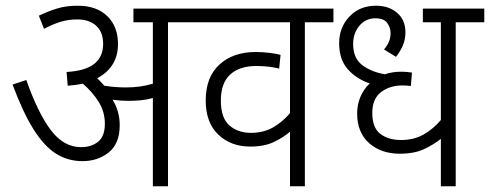

<svg xmlns="http://www.w3.org/2000/svg" viewBox="-20 -652 1715 672"><path d="M399 -214Q399 -149 360.5 -118.5Q322 -88 269 -88Q217 -88 175.5 -114.5Q134 -141 97 -200Q60 -259 24 -356L72 -372Q113 -256 158 -196.5Q203 -137 264 -137Q300 -137 323.5 -156Q347 -175 347 -219Q347 -261 325 -296Q303 -331 270 -359Q245 -354 217 -352L213 -400Q280 -404 310.5 -429Q341 -454 341 -498Q341 -540 316.5 -562Q292 -584 251 -584Q219 -584 191.5 -575.5Q164 -567 134 -551L116 -597Q147 -612 179 -622Q211 -632 252 -632Q318 -632 355.5 -595.5Q393 -559 393 -498Q393 -417 320 -378Q333 -366 345 -352Q364 -349 383 -347.5Q402 -346 420 -346Q446 -346 468.5 -349Q491 -352 515 -359V-574H447V-622H667V-574H568V0H515V-309Q494 -303 472.5 -301Q451 -299 428 -299Q401 -299 374 -303Q386 -284 392.5 -261.5Q399 -239 399 -214Z M1147 -574H1047V0H995V-191Q972 -171 938.5 -155Q905 -139 856 -139Q788 -139 744 -181Q700 -223 700 -300Q700 -382 748 -426Q796 -470 875 -470Q899 -470 923 -467Q947 -464 962 -460L957 -412Q941 -416 921 -418.5Q901 -421 877 -421Q818 -421 785.5 -391Q753 -361 753 -300Q753 -239 783 -213Q813 -187 858 -187Q902 -187 935.5 -206Q969 -225 995 -256V-574H654V-622H1147Z M1675 -574H1575V0H1523V-166Q1498 -146 1464 -130Q1430 -114 1379 -114Q1314 -114 1272 -151Q1230 -188 1230 -255Q1230 -285 1241 -312Q1252 -339 1274 -360Q1227 -376 1197 -410Q1167 -444 1167 -501Q1167 -556 1203 -594Q1239 -632 1296 -632Q1341 -632 1370 -607Q1399 -582 1399 -539Q1399 -514 1390 -493Q1381 -472 1366 -453L1324 -479Q1334 -490 1340.5 -504.5Q1347 -519 1347 -536Q1347 -556 1335 -572Q1323 -588 1294 -588Q1260 -588 1238 -562Q1216 -536 1216 -498Q1216 -448 1248 -424Q1280 -400 1327 -392Q1353 -401 1384 -401Q1395 -401 1405 -400Q1415 -399 1422 -398L1418 -351Q1411 -352 1403 -352.5Q1395 -353 1389 -353Q1344 -353 1313.5 -329.5Q1283 -306 1283 -257Q1283 -205 1311 -183.5Q1339 -162 1384 -162Q1429 -162 1463 -181.5Q1497 -201 1523 -232V-574H1460V-622H1675Z"/></svg>

Font: Noto Sans SemiCondensed Light
Style: Italic
Weight: 300
Width: 4
Italic angle: -12°
Designer: Monotype Design Team
Foundry: Monotype Imaging Inc.
Version: Version 2.013; ttfautohint (v1.8.4.7-5d5b)